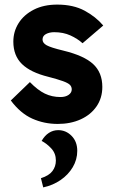

<svg xmlns="http://www.w3.org/2000/svg" viewBox="-20 -524 491 835"><path d="M231 15Q172 15 120.5 -8Q69 -31 27 -87L110 -167Q144 -132 175 -117Q206 -102 243 -102Q265 -102 278.5 -111.5Q292 -121 292 -135Q292 -147 284 -155Q276 -163 254 -171Q232 -179 190 -190Q113 -209 75.5 -245.5Q38 -282 38 -343Q38 -387 61 -423.5Q84 -460 127 -482Q170 -504 229 -504Q299 -504 348 -477.5Q397 -451 429 -413L339 -336Q317 -356 286 -370Q255 -384 216 -384Q195 -384 180 -376Q165 -368 165 -352Q165 -337 183 -327Q201 -317 255 -304Q346 -282 385.5 -245Q425 -208 425 -146Q425 -98 400 -61.5Q375 -25 331 -5Q287 15 231 15ZM168 291 158 251Q193 240 208 220Q223 200 223 174Q223 143 203 121.5Q183 100 161 89Q174 66 192.5 54Q211 42 233 42Q267 42 291.5 67Q316 92 316 132Q316 170 296.5 203Q277 236 243.5 259Q210 282 168 291Z"/></svg>

Font: Gabarito
Style: Bold
Weight: 700
Designer: Leandro Assis / Alvaro Franca / Felipe Casaprima
Foundry: Naipe Foundry
Version: Version 1.000